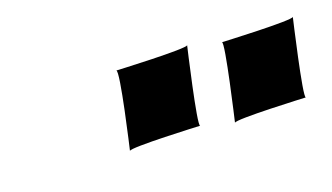

<svg xmlns="http://www.w3.org/2000/svg" viewBox="-34 -849 483 279"><g transform="rotate(-15 207.5 -709.5)"><path d="M147 -764C153 -764 136 -646 136 -646C137 -651 244 -655 244 -655C239 -655 256 -773 256 -773C255 -768 147 -764 147 -764ZM306 -764C311 -764 294 -646 294 -646C295 -651 403 -655 403 -655C398 -655 415 -773 415 -773C414 -768 306 -764 306 -764Z"/></g></svg>

Font: Ember
Style: Ita
Weight: 400
Designer: Stig
Foundry: Cannot Into Space Fonts
Version: Version 0.127